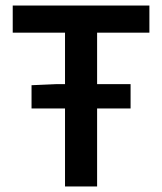

<svg xmlns="http://www.w3.org/2000/svg" viewBox="-20 -674 586 694"><path d="M94 -282V-366L186 -370H452V-282ZM215 0V-556H26V-654H520V-556H331V0Z"/></svg>

Font: Source Sans 3 SemiBold
Style: Regular
Weight: 600
Designer: Paul D. Hunt
Foundry: Adobe
Version: Version 3.046;hotconv 1.0.118;makeotfexe 2.5.65603